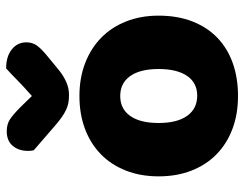

<svg xmlns="http://www.w3.org/2000/svg" viewBox="-105 -675 796 626"><g transform="rotate(-90 293.0 -362.0)"><path d="M555 -243Q555 -181 536 -132.5Q517 -84 482.5 -51Q448 -18 400 -1Q352 16 293 16Q234 16 186 -2Q138 -20 103.5 -53.5Q69 -87 50 -135Q31 -183 31 -243Q31 -302 50 -350Q69 -398 103.5 -431.5Q138 -465 186 -483Q234 -501 293 -501Q352 -501 400 -482.5Q448 -464 482.5 -430.5Q517 -397 536 -349Q555 -301 555 -243ZM205 -243Q205 -182 228.5 -149.5Q252 -117 294 -117Q336 -117 358.5 -150Q381 -183 381 -243Q381 -303 358 -335.5Q335 -368 293 -368Q251 -368 228 -335.5Q205 -303 205 -243ZM293 -656Q326 -685 345 -704Q364 -723 383 -740Q422 -740 445 -721.5Q468 -703 468 -674Q468 -654 457 -639Q446 -624 420 -603L375 -566Q357 -552 337.5 -543.5Q318 -535 296 -535Q282 -535 271 -537Q260 -539 248 -544.5Q236 -550 222 -560Q208 -570 190 -586L116 -650Q115 -655 114.5 -659Q114 -663 114 -668Q114 -699 130.5 -718.5Q147 -738 178 -738Q201 -738 217 -727.5Q233 -717 259 -691Z"/></g></svg>

Font: Baloo Bhai
Style: Regular
Weight: 400
Designer: Supriya Tembe, Noopur Datye and Ek Type
Foundry: Ek Type
Version: Version 1.443;PS 1.000;hotconv 16.6.51;makeotf.lib2.5.65220;